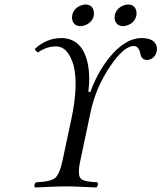

<svg xmlns="http://www.w3.org/2000/svg" viewBox="-20 -827 717 852"><path d="M489.3 -758.8Q495.6 -789.1 526.4 -802.2Q537.6 -806.6 547.4 -807.1Q576.7 -807.1 584.5 -780.3Q586.9 -769.5 585.4 -758.8Q579.1 -728.5 548.3 -715.8Q537.1 -711.4 527.3 -710.9Q498 -710.9 489.7 -737.8Q487.3 -748 489.3 -758.8ZM300.3 -758.8Q306.6 -789.1 337.4 -802.2Q348.6 -806.6 358.4 -807.1Q387.7 -807.1 395.5 -780.3Q397.9 -769.5 396.5 -758.8Q390.1 -728.5 359.4 -715.8Q348.1 -711.4 337.9 -710.9Q308.6 -710.9 300.8 -737.8Q298.3 -748 300.3 -758.8ZM335.9 -111.8Q322.3 -48.3 340.3 -32.7Q356 -20 412.6 -18.1Q418.5 -6.3 407.7 4.9Q386.2 4.4 349.6 2.4Q302.7 0 272.9 0Q242.2 0 193.4 2.4Q155.8 4.4 134.8 4.9Q128.9 -6.8 139.6 -18.1Q205.1 -20.5 225.1 -37.6Q245.1 -56.2 256.8 -111.8L296.9 -299.8Q328.1 -447.8 307.1 -534.2Q306.2 -538.6 305.2 -542Q279.8 -620.1 231 -621.1Q188 -621.1 152.8 -597.2Q149.9 -595.2 148.4 -594.2Q136.7 -601.1 134.8 -609.9Q184.1 -656.7 250 -658.2Q343.3 -658.2 368.2 -550.3Q381.3 -493.2 372.1 -418.9H380.9Q418 -520.5 481.4 -590.3Q543.5 -657.2 606.9 -658.2Q665 -658.2 675.3 -621.6Q677.7 -610.4 675.3 -599.1Q669.4 -572.3 645 -563Q638.2 -561 632.3 -561Q610.8 -561 604 -583Q603 -586.9 602.5 -589.8Q596.2 -621.6 574.2 -623Q531.2 -623 472.2 -537.6Q405.8 -441.4 382.3 -331.1Z"/></svg>

Font: Linux Libertine Display Slanted O
Style: Slanted
Weight: 400
Designer: Philipp H. Poll
Foundry: Philipp H. Poll
Version: Version 5.0.9